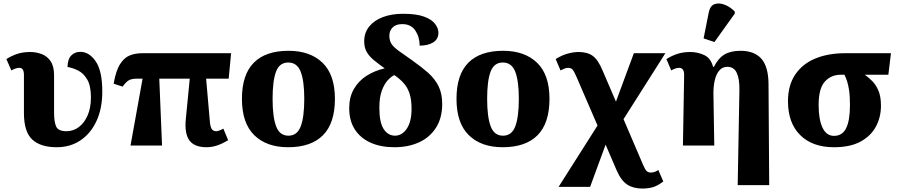

<svg xmlns="http://www.w3.org/2000/svg" viewBox="-20 -845 5208 1115"><path d="M309 10Q216 10 167.5 -34.5Q119 -79 119 -189V-410Q119 -451 93 -451Q72 -451 46 -436L17 -502Q49 -522 81.5 -532.5Q114 -543 156 -543Q190 -543 222 -531Q254 -519 274 -489.5Q294 -460 294 -407V-191Q294 -136 306.5 -109.5Q319 -83 366 -83Q405 -83 437 -106.5Q469 -130 488.5 -174Q508 -218 508 -280Q508 -346 487 -382.5Q466 -419 434.5 -435Q403 -451 372 -456Q373 -502 394 -523Q415 -544 446 -544Q498 -544 536 -488.5Q574 -433 574 -313Q574 -215 540.5 -142.5Q507 -70 447.5 -30Q388 10 309 10Z M738 0 808 -388H773Q747 -388 730.5 -380Q714 -372 692 -342L640 -359Q653 -435 677.5 -473Q702 -511 734.5 -523.5Q767 -536 805 -536H1322L1308 -388H1177L1198 -148Q1200 -114 1208 -98.5Q1216 -83 1236 -83Q1250 -83 1277 -98L1305 -31Q1269 -9 1238.5 0.5Q1208 10 1180 10Q1109 10 1080 -29.5Q1051 -69 1059 -153L1082 -388H905L921 0Z M1653 10Q1528 10 1456.5 -60Q1385 -130 1385 -271Q1385 -411 1453.5 -480.5Q1522 -550 1656 -550Q1781 -550 1853 -480.5Q1925 -411 1925 -271Q1925 -130 1856 -60Q1787 10 1653 10ZM1655 -57Q1706 -57 1726.5 -111.5Q1747 -166 1747 -271Q1747 -376 1726 -429Q1705 -482 1654 -482Q1603 -482 1583 -429Q1563 -376 1563 -271Q1563 -166 1583.5 -111.5Q1604 -57 1655 -57Z M2270 10Q2191 10 2132 -16.5Q2073 -43 2040.5 -93.5Q2008 -144 2008 -217Q2008 -281 2035 -328Q2062 -375 2109 -405Q2156 -435 2214 -448Q2179 -473 2152 -495Q2125 -517 2110 -542.5Q2095 -568 2095 -605Q2095 -655 2124 -691Q2153 -727 2204 -746Q2255 -765 2321 -765Q2398 -765 2442.5 -748.5Q2487 -732 2506.5 -706.5Q2526 -681 2526 -655Q2526 -618 2496 -599Q2466 -580 2417 -580Q2417 -630 2392 -667.5Q2367 -705 2316 -705Q2279 -705 2260 -685.5Q2241 -666 2241 -638Q2241 -609 2254 -589.5Q2267 -570 2296.5 -549Q2326 -528 2373 -495Q2427 -457 2466 -422.5Q2505 -388 2526.5 -345Q2548 -302 2548 -241Q2548 -160 2512 -103.5Q2476 -47 2413.5 -18.5Q2351 10 2270 10ZM2273 -57Q2315 -57 2342.5 -98Q2370 -139 2370 -213Q2370 -266 2358.5 -301.5Q2347 -337 2324.5 -362Q2302 -387 2270 -409Q2251 -400 2231 -378Q2211 -356 2197 -317.5Q2183 -279 2183 -219Q2183 -135 2207.5 -96.5Q2232 -58 2273 -57Z M2899 10Q2774 10 2702.5 -60Q2631 -130 2631 -271Q2631 -411 2699.5 -480.5Q2768 -550 2902 -550Q3027 -550 3099 -480.5Q3171 -411 3171 -271Q3171 -130 3102 -60Q3033 10 2899 10ZM2901 -57Q2952 -57 2972.5 -111.5Q2993 -166 2993 -271Q2993 -376 2972 -429Q2951 -482 2900 -482Q2849 -482 2829 -429Q2809 -376 2809 -271Q2809 -166 2829.5 -111.5Q2850 -57 2901 -57Z M3224 240 3450 -116 3326 -403Q3313 -433 3304 -442Q3295 -451 3278 -451Q3267 -451 3255.5 -445.5Q3244 -440 3235 -436L3207 -502Q3242 -524 3276 -533.5Q3310 -543 3340 -543Q3392 -543 3423 -520Q3454 -497 3480 -434L3557 -255L3661 -536H3844L3601 -153L3714 111Q3727 141 3736 149Q3745 157 3760 157Q3773 157 3784 152.5Q3795 148 3803 142L3832 209Q3799 234 3771.5 242Q3744 250 3710 250Q3658 250 3622.5 227Q3587 204 3560 142L3497 -5L3407 240Z M4264 230 4274 -322Q4275 -387 4258.5 -422Q4242 -457 4204 -457Q4175 -457 4157 -435.5Q4139 -414 4131 -379.5Q4123 -345 4123 -305L4128 0H3946L3953 -410Q3953 -451 3924 -451Q3904 -451 3878 -436L3850 -502Q3880 -521 3913.5 -532Q3947 -543 3989 -543Q4032 -543 4070 -525Q4108 -507 4121 -457H4126Q4152 -508 4188 -529Q4224 -550 4281 -550Q4360 -550 4401 -504.5Q4442 -459 4443 -358L4447 230ZM4129 -601 4066 -622 4096 -773Q4104 -812 4130 -821Q4156 -830 4188.5 -817.5Q4221 -805 4247 -778V-766Z M4823 10Q4698 10 4627 -60.5Q4556 -131 4556 -257Q4556 -350 4598.5 -412.5Q4641 -475 4715.5 -505.5Q4790 -536 4888 -536H5154L5139 -411H5002Q5025 -395 5046.5 -373Q5068 -351 5082 -317Q5096 -283 5096 -231Q5096 -165 5067 -110.5Q5038 -56 4978 -23Q4918 10 4823 10ZM4823 -56Q4872 -56 4894 -101Q4916 -146 4916 -234Q4916 -287 4911 -320Q4906 -353 4899 -374Q4892 -395 4884 -411H4863Q4806 -411 4770 -371Q4734 -331 4734 -235Q4734 -152 4756.5 -104Q4779 -56 4823 -56Z"/></svg>

Font: Noto Serif ExtraBold
Style: Regular
Weight: 800
Designer: Monotype Design Team
Foundry: Monotype Imaging Inc.
Version: Version 2.014